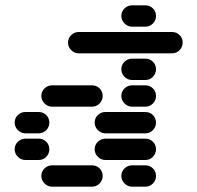

<svg xmlns="http://www.w3.org/2000/svg" viewBox="-20 -710 740 720"><path d="M235 -550Q235 -534 247 -522Q259 -510 275 -510H625Q642 -510 653.5 -522Q665 -534 665 -550Q665 -567 653.5 -578.5Q642 -590 625 -590H275Q259 -590 247 -578.5Q235 -567 235 -550ZM435 -650Q435 -634 447 -622Q459 -610 475 -610H525Q542 -610 553.5 -622Q565 -634 565 -650Q565 -667 553.5 -678.5Q542 -690 525 -690H475Q459 -690 447 -678.5Q435 -667 435 -650ZM435 -450Q435 -434 447 -422Q459 -410 475 -410H525Q542 -410 553.5 -422Q565 -434 565 -450Q565 -467 553.5 -478.5Q542 -490 525 -490H475Q459 -490 447 -478.5Q435 -467 435 -450ZM135 -350Q135 -334 147 -322Q159 -310 175 -310H325Q342 -310 353.5 -322Q365 -334 365 -350Q365 -367 353.5 -378.5Q342 -390 325 -390H175Q159 -390 147 -378.5Q135 -367 135 -350ZM435 -350Q435 -334 447 -322Q459 -310 475 -310H525Q542 -310 553.5 -322Q565 -334 565 -350Q565 -367 553.5 -378.5Q542 -390 525 -390H475Q459 -390 447 -378.5Q435 -367 435 -350ZM35 -250Q35 -234 47 -222Q59 -210 75 -210H125Q142 -210 153.5 -222Q165 -234 165 -250Q165 -267 153.5 -278.5Q142 -290 125 -290H75Q59 -290 47 -278.5Q35 -267 35 -250ZM335 -250Q335 -234 347 -222Q359 -210 375 -210H525Q542 -210 553.5 -222Q565 -234 565 -250Q565 -267 553.5 -278.5Q542 -290 525 -290H375Q359 -290 347 -278.5Q335 -267 335 -250ZM35 -150Q35 -134 47 -122Q59 -110 75 -110H125Q142 -110 153.5 -122Q165 -134 165 -150Q165 -167 153.5 -178.5Q142 -190 125 -190H75Q59 -190 47 -178.5Q35 -167 35 -150ZM335 -150Q335 -134 347 -122Q359 -110 375 -110H525Q542 -110 553.5 -122Q565 -134 565 -150Q565 -167 553.5 -178.5Q542 -190 525 -190H375Q359 -190 347 -178.5Q335 -167 335 -150ZM135 -50Q135 -34 147 -22Q159 -10 175 -10H325Q342 -10 353.5 -22Q365 -34 365 -50Q365 -67 353.5 -78.5Q342 -90 325 -90H175Q159 -90 147 -78.5Q135 -67 135 -50ZM435 -50Q435 -34 447 -22Q459 -10 475 -10H525Q542 -10 553.5 -22Q565 -34 565 -50Q565 -67 553.5 -78.5Q542 -90 525 -90H475Q459 -90 447 -78.5Q435 -67 435 -50Z"/></svg>

Font: Matrix Sans Raster
Style: Regular
Weight: 400
Designer: Brad Neil
Version: Version 1.100